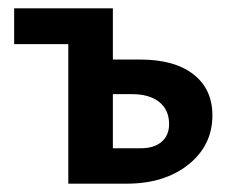

<svg xmlns="http://www.w3.org/2000/svg" viewBox="-20 -441 569 461"><path d="M317 -298Q399 -298 444.5 -262.5Q490 -227 490 -164Q490 -92 432.5 -46Q375 0 284 0H144V-335H14V-421H251V-298ZM318 -85Q350 -85 368 -100.5Q386 -116 386 -143Q386 -177 362.5 -196Q339 -215 296 -215H251V-85Z"/></svg>

Font: EauTest
Style: Bold Italic
Weight: 700
Italic angle: -12°
Designer: Christian Thalmann (Catharsis Fonts)
Version: Version 0.001;PS 000.001;hotconv 1.0.88;makeotf.lib2.5.64775